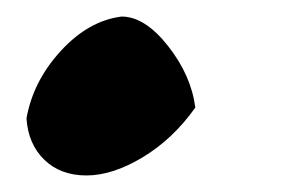

<svg xmlns="http://www.w3.org/2000/svg" viewBox="-20 -212 339 232"><path d="M12 -69Q20 -114 53.5 -150.5Q87 -187 127 -192Q155 -192 183 -156.5Q211 -121 216 -82Q189 -44 152.5 -22Q116 0 84.5 0Q53 0 33.5 -19Q14 -38 12 -69Z"/></svg>

Font: Tillana
Style: Bold
Weight: 700
Designer: Lipi Raval (Devanagari, Latin), Jonny Pinhorn (Latin)
Foundry: Indian Type Foundry
Version: Version 2.002;PS 1.0;hotconv 1.0.79;makeotf.lib2.5.61930; tt